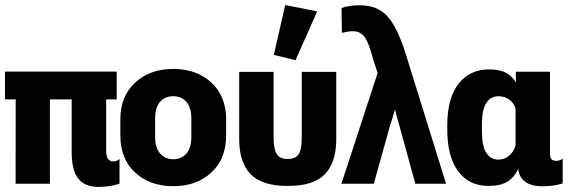

<svg xmlns="http://www.w3.org/2000/svg" viewBox="-31 -733 2265 766"><path d="M-11.2 -336.4H434.6V-447.3H-11.2ZM31.2 0H168V-404.8H31.7ZM362.3 12.7Q386.7 12.7 409.4 8.8Q432.1 4.9 445.8 -0.5V-98.6Q439.5 -93.3 433.6 -91.1Q427.7 -88.9 419.9 -88.9Q408.7 -88.9 400.6 -98.4Q392.6 -107.9 392.6 -133.3V-419.4H254.9V-130.9Q254.4 -54.7 280.8 -21Q307.1 12.7 362.3 12.7Z M449.2 -192.4Q449.2 -99.6 507.8 -44.9Q566.4 9.8 660.2 9.8Q753.9 9.8 812.5 -44.9Q871.1 -99.6 871.1 -192.4V-257.3Q871.1 -348.6 812.5 -403.3Q753.9 -458 660.2 -458Q566.9 -458 508.1 -403.3Q449.2 -348.6 449.2 -257.3ZM587.9 -260.7Q587.9 -304.7 607.7 -326.9Q627.4 -349.1 660.2 -349.1Q692.9 -349.1 712.6 -326.9Q732.4 -304.7 732.4 -260.7V-186.5Q732.4 -143.1 712.6 -120.4Q692.9 -97.7 660.2 -97.7Q627.9 -97.7 607.9 -120.4Q587.9 -143.1 587.9 -186.5Z M1117.2 8.8Q1221.2 8.8 1265.9 -38.8Q1310.5 -86.4 1310.5 -177.7V-446.3H1172.9V-186Q1172.9 -137.2 1160.4 -117.9Q1147.9 -98.6 1116.7 -98.6Q1086.4 -98.6 1073.5 -117.9Q1060.5 -137.2 1060.5 -186V-446.3H923.3V-177.7Q923.3 -85.9 968.3 -38.6Q1013.2 8.8 1117.2 8.8ZM1147.9 -492.7 1234.4 -687.5 1106.9 -712.9 1061.5 -514.2Z M1331.1 0H1460.4L1524.4 -229.5Q1530.3 -248.5 1535.2 -263.7Q1540 -278.8 1543.9 -293.5H1545.9Q1549.3 -277.3 1554 -261Q1558.6 -244.6 1563 -229.5L1626 0H1748.5L1589.4 -512.7Q1554.2 -625.5 1513.9 -668.7Q1473.6 -711.9 1405.8 -711.9Q1381.3 -711.9 1364.3 -709.2Q1347.2 -706.5 1331.5 -701.2L1333 -602.1Q1347.7 -605.5 1356.2 -606.9Q1364.7 -608.4 1378.4 -608.4Q1406.7 -608.4 1424.1 -584.7Q1441.4 -561 1460 -488.8L1475.6 -441.9Z M1918 8.8Q1966.8 8.8 1994.4 -9Q2022 -26.9 2036.1 -58.6H2036.6Q2040.5 -25.4 2064 -8.1Q2087.4 9.3 2129.9 10.3Q2154.8 10.3 2177 7.1Q2199.2 3.9 2213.9 -1.5V-100.1Q2209 -96.2 2202.4 -93.8Q2195.8 -91.3 2188 -91.3Q2175.3 -91.3 2169.2 -97.9Q2163.1 -104.5 2163.1 -124V-446.8H2026.9L2027.3 -403.8Q2013.2 -428.7 1988 -442.4Q1962.9 -456.1 1920.4 -456.1Q1842.8 -456.1 1798.1 -398.4Q1753.4 -340.8 1753.4 -232.4V-216.3Q1753.4 -107.9 1796.9 -49.6Q1840.3 8.8 1918 8.8ZM1958 -96.2Q1926.8 -96.2 1909.2 -123Q1891.6 -149.9 1891.6 -210.9V-237.8Q1891.6 -293.9 1908.7 -321.5Q1925.8 -349.1 1959 -349.1Q1981.9 -349.1 2000.7 -335.7Q2019.5 -322.3 2025.9 -298.8V-153.8Q2018.6 -127 2000 -111.6Q1981.4 -96.2 1958 -96.2Z"/></svg>

Font: Roboto Flex Super Cond Bold
Style: Regular
Weight: 700
Width: 3
Designer: Berlow after Robertson
Foundry: Google
Version: Version 3.000